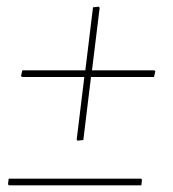

<svg xmlns="http://www.w3.org/2000/svg" viewBox="-20 -491 519 576"><path d="M276 -471 279 -468 256 -280H443L446 -277L442 -260H253L230 -71L213 -69L210 -72L233 -260H46L43 -263L47 -280H236L259 -469ZM403 45 406 48 404 65H7L4 62L6 45Z"/></svg>

Font: Alegreya Sans SC Thin
Style: Italic
Weight: 100
Italic angle: -7°
Designer: Juan Pablo del Peral
Foundry: Huerta Tipografica
Version: Version 2.007